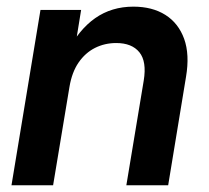

<svg xmlns="http://www.w3.org/2000/svg" viewBox="-20 -552 622 572"><path d="M187 -293.5 138.2 0H14.2L100.6 -522.5H221.7L200.2 -390.1L178.7 -394Q214.4 -463.4 263.4 -497.8Q312.5 -532.2 377.4 -532.2Q433.6 -532.2 472.7 -507.6Q511.7 -482.9 528.6 -436.3Q545.4 -389.6 534.2 -323.2L481 0H356.4L408.2 -312Q417.5 -368.7 395.3 -396.2Q373 -423.8 326.2 -423.8Q292 -423.8 262.9 -409.2Q233.9 -394.5 214.1 -365.7Q194.3 -336.9 187 -293.5Z"/></svg>

Font: Inter 28pt SemiBold
Style: Italic
Weight: 600
Italic angle: -9.3988°
Designer: Rasmus Andersson
Foundry: rsms
Version: Version 4.001;git-66647c0bb